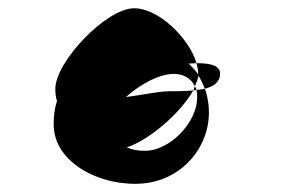

<svg xmlns="http://www.w3.org/2000/svg" viewBox="-20 -723 682 465"><path d="M110 -423C109 -325 231 -269 329 -279C427 -289 495 -376 485 -469C483 -483 481 -496 476 -508C470 -507 463 -506 456 -505C458 -495 458 -483 456 -470C446 -420 398 -369 346 -359C324 -356 304 -359 287 -366C342 -384 418 -450 448 -504C429 -502 408 -502 390 -502C363 -502 320 -492 285 -488C314 -514 352 -536 382 -542C416 -549 441 -537 452 -514C456 -524 460 -533 461 -541C455 -551 446 -560 437 -569C443 -569 450 -570 456 -570C438 -631 364 -703 305 -703C237 -703 114 -573 114 -508C114 -498 115 -488 118 -478C112 -460 110 -441 110 -423ZM448 -504C451 -504 453 -505 456 -505C455 -508 454 -511 452 -514C450 -511 450 -507 448 -504ZM456 -570C458 -561 460 -553 460 -545V-541C466 -531 472 -519 476 -508C498 -514 513 -524 513 -545C513 -565 488 -570 456 -570Z"/></svg>

Font: Ampere
Style: SC
Weight: 400
Version: Version 1